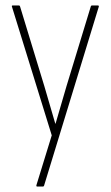

<svg xmlns="http://www.w3.org/2000/svg" viewBox="-20 -500 406 705"><path d="M117 185Q112 185 114 179L170 -3L24 -475Q22 -480 27 -480H49Q53 -480 54 -475L143 -183Q153 -149 163 -114.5Q173 -80 183 -46H184Q194 -80 204 -114.5Q214 -149 224 -183L313 -475Q314 -480 318 -480H339Q345 -480 342 -473L142 181Q141 185 137 185Z"/></svg>

Font: Sofia Sans Cond ExtraLight
Style: Regular
Weight: 200
Width: 3
Designer: Botio Nikoltchev, Ani Petrova
Foundry: lettersoup
Version: Version 4.100; ttfautohint (v1.8.3)